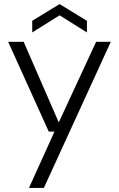

<svg xmlns="http://www.w3.org/2000/svg" viewBox="-20 -701 583 941"><path d="M122 220 247 -56H219L20 -496H96L268 -101L451 -496H523L195 220ZM138 -542V-599L272 -681L406 -599V-542L272 -626Z"/></svg>

Font: DM Sans 24pt Light
Style: Regular
Weight: 300
Designer: Colophon Foundry, Jonny Pinhorn
Foundry: Colophon Foundry
Version: Version 4.004;gftools[0.9.30]